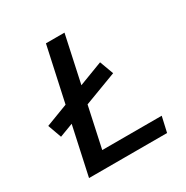

<svg xmlns="http://www.w3.org/2000/svg" viewBox="-153 -786 885 914"><g transform="rotate(-30 289.5 -329.0)"><path d="M78 0 221 -658H323L181 0ZM110 0 128 -84H526L507 0ZM61 -237 34 -312 399 -451 427 -375Z"/></g></svg>

Font: Ysabeau SemiBold
Style: Italic
Weight: 600
Italic angle: -12°
Designer: Christian Thalmann (Catharsis Fonts)
Version: Version 2.002